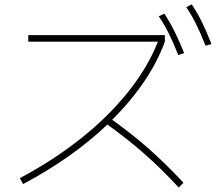

<svg xmlns="http://www.w3.org/2000/svg" viewBox="-20 -838 978 865"><path d="M691.4 -650.4H107.4V-679.7H722.7V-650.4Q689.9 -560.1 629.9 -471.2Q569.8 -382.3 485.4 -298.3Q575.7 -233.9 651.9 -166.5Q728 -99.1 806.6 -14.6L785.2 6.8Q708 -76.7 631.8 -143.8Q555.7 -210.9 463.9 -276.9Q303.7 -125 84 -8.8L69.3 -35.2Q223.1 -117.2 347.7 -216.8Q472.2 -316.4 559.6 -426.8Q647 -537.1 691.4 -650.4ZM695.3 -764.6 720.7 -776.4Q746.6 -736.3 767.6 -693.8Q788.6 -651.4 809.6 -598.6L783.2 -589.8Q761.2 -645.5 740.7 -686.8Q720.2 -728 695.3 -764.6ZM819.3 -805.7 843.8 -818.4Q870.1 -778.8 890.6 -736.8Q911.1 -694.8 932.6 -639.6L906.2 -631.8Q884.3 -687 864 -728.3Q843.8 -769.5 819.3 -805.7Z"/></svg>

Font: Pretendard Thin
Style: Regular
Weight: 100
Designer: Base glyphs from Inter by Rasmus Andersson; Hangeul glyphs from Noto Sans CJK(Source Han Sans) by Jang Soo-young and Kan
Foundry: Kil Hyung-jin
Version: Version 1.309